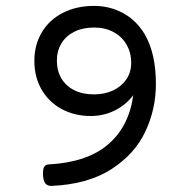

<svg xmlns="http://www.w3.org/2000/svg" viewBox="-20 -610 640 641"><path d="M463.4 -495.1Q500.5 -431.2 500.5 -329.6Q500.5 -245.1 464.8 -169.9Q429.2 -94.7 351.1 -44.7Q272.9 5.4 151.9 10.7Q138.7 11.2 131.1 2Q123.5 -7.3 123.5 -32.2Q123.5 -47.4 128.2 -54Q132.8 -60.5 141.6 -61Q271.5 -67.9 341.3 -128.2Q411.1 -188.5 424.8 -292Q399.4 -258.8 362.3 -240.7Q325.2 -222.7 283.2 -222.7Q229.5 -222.7 186.5 -245.6Q143.6 -268.6 119.1 -310.5Q94.7 -352.5 94.7 -407.2Q94.7 -460 119.4 -501.7Q144 -543.5 189.5 -566.9Q234.9 -590.3 293.9 -590.3Q347.2 -590.3 391.6 -565.9Q436 -541.5 463.4 -495.1ZM169.9 -407.2Q169.9 -373.5 185.1 -348.1Q200.2 -322.8 228 -308.8Q255.9 -294.9 293.9 -294.9Q329.6 -294.9 357.9 -308.3Q386.2 -321.8 402.1 -345.5Q418 -369.1 418 -399.9Q418 -434.1 402.6 -460.9Q387.2 -487.8 359.1 -502.9Q331.1 -518.1 293.9 -518.1Q256.8 -518.1 228.8 -504.4Q200.7 -490.7 185.3 -465.6Q169.9 -440.4 169.9 -407.2Z"/></svg>

Font: Courier Prime Sans
Style: Regular
Weight: 400
Designer: Alan Dague-Greene
Foundry: Quote-Unquote Apps
Version: Version 3.020